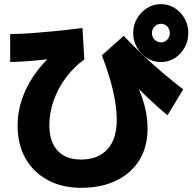

<svg xmlns="http://www.w3.org/2000/svg" viewBox="-20 -872 923 921"><path d="M64.4 -270Q64.4 -333.3 84.4 -393.3Q104.4 -453.3 142.2 -509.4Q180 -565.6 236.7 -615.6L253.3 -593.3Q183.3 -584.4 131.1 -580Q78.9 -575.6 28.9 -574.4V-708.9Q72.2 -708.9 118.9 -712.2Q165.6 -715.6 227.8 -721.1Q290 -726.7 375.6 -737.8L384.4 -586.7Q333.3 -550 295.6 -498.9Q257.8 -447.8 237.2 -388.9Q216.7 -330 216.7 -272.2Q216.7 -192.2 256.1 -149.4Q295.6 -106.7 368.9 -106.7Q450 -106.7 495 -155.6Q540 -204.4 540 -296.7Q540 -336.7 532.2 -385.6Q524.4 -434.4 508.3 -490Q492.2 -545.6 468.9 -606.7L573.3 -700Q615.6 -655.6 663.3 -610Q711.1 -564.4 761.1 -522.2Q811.1 -480 858.9 -443.3L783.3 -318.9Q762.2 -336.7 737.8 -358.3Q713.3 -380 682.2 -409.4Q651.1 -438.9 607.8 -482.2L617.8 -505.6Q643.3 -455.6 658.9 -411.7Q674.4 -367.8 681.1 -330Q687.8 -292.2 687.8 -254.4Q687.8 -167.8 648.9 -104.4Q610 -41.1 538.3 -6.1Q466.7 28.9 368.9 28.9Q277.8 28.9 208.9 -8.3Q140 -45.6 102.2 -112.2Q64.4 -178.9 64.4 -270ZM618.9 -713.3Q618.9 -752.2 637.2 -783.3Q655.6 -814.4 685.6 -833.3Q715.6 -852.2 751.1 -852.2Q788.9 -852.2 818.3 -833.3Q847.8 -814.4 865.6 -783.3Q883.3 -752.2 883.3 -713.3Q883.3 -675.6 865.6 -643.9Q847.8 -612.2 818.3 -593.3Q788.9 -574.4 752.2 -574.4Q715.6 -574.4 685.6 -593.3Q655.6 -612.2 637.2 -643.9Q618.9 -675.6 618.9 -713.3ZM794.4 -713.3Q794.4 -732.2 782.2 -745Q770 -757.8 752.2 -757.8Q734.4 -757.8 721.7 -745Q708.9 -732.2 708.9 -713.3Q708.9 -694.4 721.7 -681.7Q734.4 -668.9 752.2 -668.9Q770 -668.9 782.2 -681.7Q794.4 -694.4 794.4 -713.3Z"/></svg>

Font: Paperlogy 8 ExtraBold
Style: Regular
Weight: 800
Designer: redesigned by Lee Juim, glyphs from Gmarket Sans & Montserrat
Foundry: PT&
Version: Version 1.001